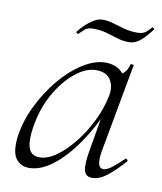

<svg xmlns="http://www.w3.org/2000/svg" viewBox="-69 -606 570 676"><g transform="rotate(10 216.0 -268.5)"><path d="M80 13Q48 13 31.5 -11Q15 -35 22 -91Q30 -146 56.5 -200.5Q83 -255 120.5 -300Q158 -345 200.5 -372Q243 -399 282 -399Q300 -399 317 -392.5Q334 -386 346 -371Q358 -356 360 -332L322 -357Q333 -359 349 -373.5Q365 -388 368 -407Q370 -410 375.5 -409Q381 -408 380 -406L322 -89Q312 -28 338 -28Q350 -28 368 -41.5Q386 -55 408 -77Q411 -80 415 -76Q419 -72 416 -69Q383 -32 356.5 -11.5Q330 9 304 9Q281 9 275.5 -12.5Q270 -34 280 -89L304 -229L320 -246Q289 -172 248.5 -113Q208 -54 164.5 -20.5Q121 13 80 13ZM109 -30Q138 -30 169.5 -52.5Q201 -75 230.5 -112Q260 -149 282 -194Q304 -239 313 -283Q321 -318 305.5 -343Q290 -368 251 -367Q215 -366 176.5 -334Q138 -302 108.5 -248.5Q79 -195 69 -127Q62 -80 71 -55Q80 -30 109 -30ZM169 -482Q167 -481 163.5 -483.5Q160 -486 162 -489Q170 -500 183.5 -513Q197 -526 213 -536Q229 -546 246 -546Q264 -546 283.5 -540Q303 -534 325 -528Q347 -522 372 -522Q392 -522 402.5 -530.5Q413 -539 421 -549Q423 -551 426.5 -547.5Q430 -544 428 -542Q401 -507 384 -495.5Q367 -484 350 -484Q327 -484 306.5 -490.5Q286 -497 265 -503Q244 -509 218 -509Q198 -509 188.5 -500.5Q179 -492 169 -482Z"/></g></svg>

Font: Cormorant Garamond Light Light
Style: Italic
Weight: 300
Italic angle: -10°
Version: Version 4.001